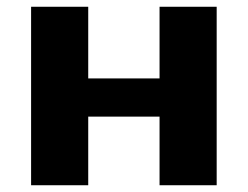

<svg xmlns="http://www.w3.org/2000/svg" viewBox="-20 -548 735 568"><path d="M621 0V-528H452V-316H241V-528H72V0H241V-203H452V0Z"/></svg>

Font: Asimov
Style: XWid
Weight: 500
Designer: Google
Version: Version 2.000980; 2014